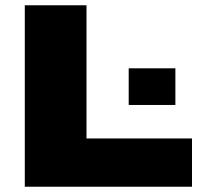

<svg xmlns="http://www.w3.org/2000/svg" viewBox="-20 -708 767 728"><path d="M74 0V-688H308V-183H708V0ZM468 -310V-449H645V-310Z"/></svg>

Font: Archivo SemiExpanded Black
Style: Regular
Weight: 900
Width: 6
Designer: Hector Gatti
Foundry: Omnibus-Type
Version: Version 2.001